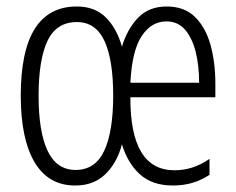

<svg xmlns="http://www.w3.org/2000/svg" viewBox="-20 -562 729 592"><path d="M494 -542Q549 -542 582 -509Q615 -476 629.5 -422Q644 -368 644 -305V-262H382Q381 -37 518 -37Q545 -37 571.5 -45Q598 -53 626 -72V-23Q602 -7 574 1.5Q546 10 513 10Q450 10 412 -24Q374 -58 356 -117Q341 -60 305 -25Q269 10 212 10Q129 10 86.5 -62Q44 -134 44 -267Q44 -542 217 -542Q272 -542 306 -508.5Q340 -475 356 -418Q372 -472 405.5 -507Q439 -542 494 -542ZM493 -496Q447 -496 417 -451Q387 -406 382 -307H594Q594 -359 583.5 -401.5Q573 -444 551 -470Q529 -496 493 -496ZM217 -494Q154 -494 126.5 -436Q99 -378 99 -267Q99 -155 127 -96.5Q155 -38 213 -38Q274 -38 301.5 -97.5Q329 -157 329 -267Q329 -378 302 -436Q275 -494 217 -494Z"/></svg>

Font: Noto Sans Myanmar ExtraCondensed Light
Style: Regular
Weight: 300
Width: 2
Designer: Monotype Design Team
Foundry: Monotype Imaging Inc.
Version: Version 2.107; ttfautohint (v1.8.4.7-5d5b)